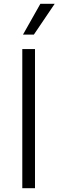

<svg xmlns="http://www.w3.org/2000/svg" viewBox="-20 -984 306 1004"><path d="M163 -727.3V0H96.6V-727.3ZM100.1 -802.9 191.1 -964.1H266L157 -802.9Z"/></svg>

Font: Inter Zeller Light
Style: Regular
Weight: 300
Designer: Rasmus Andersson; Joe Bland
Foundry: zeller
Version: Version 3.015;git-dec3a8cb1